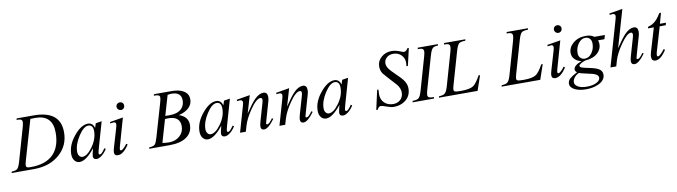

<svg xmlns="http://www.w3.org/2000/svg" viewBox="-69 -1439 8459 2400"><g transform="rotate(-10 4161.0 -239.0)"><path d="M705.1 -389.6Q705.1 -221.2 583.5 -112.8Q458 0 252.9 0H-29.8L-22.9 -18.1Q29.8 -18.1 50.3 -39.1Q68.8 -58.1 88.4 -126L206.1 -535.6Q219.2 -582 219.2 -603.5Q219.2 -627.9 201.7 -636.7Q187 -643.6 146 -643.6L152.8 -661.6H368.7Q705.1 -661.6 705.1 -389.6ZM601.1 -403.3Q601.1 -627.4 381.8 -627.4Q379.4 -627.4 356 -626.5Q332.5 -625.5 319.3 -625.5L174.3 -126Q161.1 -80.6 161.1 -62.5Q161.1 -40.5 182.1 -34.7Q191.9 -31.7 222.2 -31.7Q411.6 -31.7 508.3 -129.9Q601.1 -224.6 601.1 -403.3Z M1191.9 -442.4 1104.5 -137.7Q1084.5 -67.4 1084.5 -56.6Q1084.5 -36.6 1099.6 -36.6Q1122.1 -36.6 1166 -104L1182.6 -93.3Q1156.7 -50.3 1120.6 -20.5Q1082 11.7 1050.8 11.7Q1005.9 11.7 1005.9 -29.8Q1005.9 -49.8 1026.9 -127.9Q916 11.7 834.5 11.7Q795.4 11.7 770.5 -19.3Q745.6 -50.3 745.6 -101.1Q745.6 -218.8 839.8 -332Q931.2 -442.4 1017.1 -442.4Q1077.1 -442.4 1096.7 -374L1115.2 -430.2ZM1077.6 -336.9Q1077.6 -417.5 1017.1 -417.5Q957.5 -417.5 890.6 -313.7Q823.7 -210 823.7 -118.2Q823.7 -84 841.8 -63.5Q857.4 -45.4 878.4 -45.4Q939 -45.4 1006.3 -138.2Q1077.6 -235.8 1077.6 -336.9Z M1503.4 -587.9Q1503.4 -567.4 1489.7 -553Q1476.1 -538.6 1455.6 -538.6Q1435.1 -538.6 1420.7 -553Q1406.2 -567.4 1406.2 -587.9Q1406.2 -608.4 1420.7 -622.1Q1435.1 -635.7 1455.6 -635.7Q1476.1 -635.7 1489.7 -622.1Q1503.4 -608.4 1503.4 -587.9ZM1461.4 -100.1Q1390.1 11.7 1319.8 11.7Q1274.4 11.7 1274.4 -32.7Q1274.4 -52.7 1288.1 -98.1L1353.5 -319.3Q1365.2 -358.4 1365.2 -374Q1365.2 -401.4 1336.9 -401.4Q1322.3 -401.4 1293 -396.5V-414.6L1461.4 -442.4L1363.3 -98.1Q1355.5 -71.3 1355.5 -58.6Q1355.5 -41.5 1369.6 -41.5Q1381.3 -41.5 1404.5 -63.2Q1427.7 -85 1444.8 -110.8Z M2330.6 -521.5Q2330.6 -444.3 2262.2 -395.5Q2217.8 -364.3 2155.3 -350.1Q2271 -311.5 2271 -208Q2271 -110.4 2195.3 -55.7Q2118.2 0 1977.5 0H1716.8L1722.7 -18.1Q1774.4 -18.1 1794.4 -39.6Q1811.5 -58.1 1831.1 -126L1950.2 -535.6Q1965.3 -587.4 1965.3 -606.4Q1965.3 -628.9 1948.7 -636.2Q1932.1 -643.6 1888.7 -643.6L1895.5 -661.6H2120.6Q2209.5 -661.6 2264.6 -630.4Q2330.6 -593.8 2330.6 -521.5ZM2234.4 -524.4Q2234.4 -629.4 2110.4 -629.4Q2093.8 -629.4 2061 -623.5L1986.8 -369.6Q1999.5 -370.1 2015.1 -369.1Q2033.7 -368.7 2036.1 -368.7Q2147.5 -368.7 2197.8 -422.9Q2234.4 -462.9 2234.4 -524.4ZM2167 -208Q2167 -334 2016.6 -334Q1993.2 -334 1976.6 -332L1892.6 -43.5Q1935.1 -35.6 1974.6 -35.6Q2059.1 -35.6 2113 -84.7Q2167 -133.8 2167 -208Z M2819.8 -442.4 2732.4 -137.7Q2712.4 -67.4 2712.4 -56.6Q2712.4 -36.6 2727.5 -36.6Q2750 -36.6 2793.9 -104L2810.5 -93.3Q2784.7 -50.3 2748.5 -20.5Q2710 11.7 2678.7 11.7Q2633.8 11.7 2633.8 -29.8Q2633.8 -49.8 2654.8 -127.9Q2543.9 11.7 2462.4 11.7Q2423.3 11.7 2398.4 -19.3Q2373.5 -50.3 2373.5 -101.1Q2373.5 -218.8 2467.8 -332Q2559.1 -442.4 2645 -442.4Q2705.1 -442.4 2724.6 -374L2743.2 -430.2ZM2705.6 -336.9Q2705.6 -417.5 2645 -417.5Q2585.4 -417.5 2518.6 -313.7Q2451.7 -210 2451.7 -118.2Q2451.7 -84 2469.7 -63.5Q2485.4 -45.4 2506.3 -45.4Q2566.9 -45.4 2634.3 -138.2Q2705.6 -235.8 2705.6 -336.9Z M3309.6 -99.1Q3229 11.7 3175.8 11.7Q3134.3 11.7 3134.3 -31.2Q3134.3 -55.2 3147 -98.1L3209.5 -313.5Q3218.3 -343.8 3218.3 -357.4Q3218.3 -383.8 3195.8 -383.8Q3143.6 -383.8 3063 -265.6Q2991.2 -160.2 2965.8 -75.2L2943.8 0H2870.6L2962.4 -319.3Q2973.1 -357.4 2973.1 -371.1Q2973.1 -399.4 2937 -399.4Q2922.4 -399.4 2902.3 -395.5V-413.6L3071.8 -442.4L3006.3 -220.2Q3085.4 -338.4 3130.9 -384.3Q3189 -442.4 3243.2 -442.4Q3295.4 -442.4 3295.4 -379.4Q3295.4 -354 3287.1 -326.2L3221.7 -98.1Q3210.9 -59.6 3210.9 -55.7Q3210.9 -44.4 3225.6 -44.4Q3249 -44.4 3294.9 -109.9Z M3809.6 -99.1Q3729 11.7 3675.8 11.7Q3634.3 11.7 3634.3 -31.2Q3634.3 -55.2 3647 -98.1L3709.5 -313.5Q3718.3 -343.8 3718.3 -357.4Q3718.3 -383.8 3695.8 -383.8Q3643.6 -383.8 3563 -265.6Q3491.2 -160.2 3465.8 -75.2L3443.8 0H3370.6L3462.4 -319.3Q3473.1 -357.4 3473.1 -371.1Q3473.1 -399.4 3437 -399.4Q3422.4 -399.4 3402.3 -395.5V-413.6L3571.8 -442.4L3506.3 -220.2Q3585.4 -338.4 3630.9 -384.3Q3689 -442.4 3743.2 -442.4Q3795.4 -442.4 3795.4 -379.4Q3795.4 -354 3787.1 -326.2L3721.7 -98.1Q3710.9 -59.6 3710.9 -55.7Q3710.9 -44.4 3725.6 -44.4Q3749 -44.4 3794.9 -109.9Z M4319.8 -442.4 4232.4 -137.7Q4212.4 -67.4 4212.4 -56.6Q4212.4 -36.6 4227.5 -36.6Q4250 -36.6 4293.9 -104L4310.5 -93.3Q4284.7 -50.3 4248.5 -20.5Q4210 11.7 4178.7 11.7Q4133.8 11.7 4133.8 -29.8Q4133.8 -49.8 4154.8 -127.9Q4043.9 11.7 3962.4 11.7Q3923.3 11.7 3898.4 -19.3Q3873.5 -50.3 3873.5 -101.1Q3873.5 -218.8 3967.8 -332Q4059.1 -442.4 4145 -442.4Q4205.1 -442.4 4224.6 -374L4243.2 -430.2ZM4205.6 -336.9Q4205.6 -417.5 4145 -417.5Q4085.4 -417.5 4018.6 -313.7Q3951.7 -210 3951.7 -118.2Q3951.7 -84 3969.7 -63.5Q3985.4 -45.4 4006.3 -45.4Q4066.9 -45.4 4134.3 -138.2Q4205.6 -235.8 4205.6 -336.9Z M5132.3 -677.2 5081.5 -458H5064Q5066.9 -490.2 5066.9 -504.9Q5066.9 -558.1 5031.2 -596.7Q4991.2 -639.6 4926.8 -639.6Q4872.1 -639.6 4839.4 -606.9Q4810.1 -578.1 4810.1 -538.6Q4810.1 -502.9 4835.4 -467.3Q4854.5 -440.4 4910.2 -386.7Q4978 -321.3 4997.1 -295.9Q5040 -239.7 5040 -183.6Q5040 -82 4964.8 -28.3Q4904.3 15.6 4821.8 15.6Q4786.6 15.6 4732.7 -4.2Q4678.7 -23.9 4661.1 -23.9Q4632.8 -23.9 4615.7 15.6H4596.7L4651.4 -231H4668Q4665 -204.1 4665 -171.4Q4665 -105.5 4706.5 -64Q4749 -21 4820.8 -21Q4872.6 -21 4908.2 -51.8Q4948.7 -86.4 4948.7 -147Q4948.7 -196.3 4910.2 -246.6Q4906.2 -252 4814.9 -351.1Q4761.2 -409.7 4753.4 -421.4Q4726.6 -460.9 4726.6 -512.7Q4726.6 -582 4781 -629.6Q4835.4 -677.2 4910.2 -677.2Q4959.5 -677.2 5006.6 -658.4Q5053.7 -639.6 5062 -639.6Q5094.2 -639.6 5113.3 -677.2Z M5499.5 -661.6 5494.6 -643.6Q5448.2 -643.6 5429.2 -626Q5406.7 -605.5 5387.2 -535.6L5269.5 -126Q5255.9 -77.1 5255.9 -58.6Q5255.9 -35.6 5273.4 -26.9Q5291 -18.1 5335.9 -18.1L5331.5 0H5059.1L5065.9 -18.1Q5122.1 -18.1 5143.3 -37.8Q5164.6 -57.6 5184.1 -126L5301.3 -535.6Q5314.5 -580.6 5314.5 -602.1Q5314.5 -631.3 5288.6 -639.6Q5275.9 -643.6 5238.8 -643.6L5243.7 -661.6Z M5950.2 -188.5 5885.7 0H5394L5400.9 -18.1Q5453.1 -18.1 5475.6 -38.6Q5498 -59.1 5517.1 -126L5634.3 -535.6Q5647 -580.1 5647 -602.1Q5647 -630.9 5621.6 -639.2Q5608.9 -643.6 5571.8 -643.6L5576.7 -661.6H5847.2L5842.3 -643.6Q5782.2 -643.6 5761.5 -625.2Q5740.7 -606.9 5720.2 -535.6L5602.5 -126Q5590.3 -82.5 5590.3 -67.4Q5590.3 -46.4 5610.4 -40.5Q5627 -35.6 5681.6 -35.6Q5792.5 -35.6 5838.4 -65.4Q5878.4 -91.8 5931.6 -188.5Z M6745.6 -188.5 6681.2 0H6189.5L6196.3 -18.1Q6248.5 -18.1 6271 -38.6Q6293.5 -59.1 6312.5 -126L6429.7 -535.6Q6442.4 -580.1 6442.4 -602.1Q6442.4 -630.9 6417 -639.2Q6404.3 -643.6 6367.2 -643.6L6372.1 -661.6H6642.6L6637.7 -643.6Q6577.6 -643.6 6556.9 -625.2Q6536.1 -606.9 6515.6 -535.6L6397.9 -126Q6385.7 -82.5 6385.7 -67.4Q6385.7 -46.4 6405.8 -40.5Q6422.4 -35.6 6477.1 -35.6Q6587.9 -35.6 6633.8 -65.4Q6673.8 -91.8 6727.1 -188.5Z M7055.2 -587.9Q7055.2 -567.4 7041.5 -553Q7027.8 -538.6 7007.3 -538.6Q6986.8 -538.6 6972.4 -553Q6958 -567.4 6958 -587.9Q6958 -608.4 6972.4 -622.1Q6986.8 -635.7 7007.3 -635.7Q7027.8 -635.7 7041.5 -622.1Q7055.2 -608.4 7055.2 -587.9ZM7013.2 -100.1Q6941.9 11.7 6871.6 11.7Q6826.2 11.7 6826.2 -32.7Q6826.2 -52.7 6839.8 -98.1L6905.3 -319.3Q6917 -358.4 6917 -374Q6917 -401.4 6888.7 -401.4Q6874 -401.4 6844.7 -396.5V-414.6L7013.2 -442.4L6915 -98.1Q6907.2 -71.3 6907.2 -58.6Q6907.2 -41.5 6921.4 -41.5Q6933.1 -41.5 6956.3 -63.2Q6979.5 -85 6996.6 -110.8Z M7573.7 -411.6 7559.1 -360.8H7478.5Q7487.3 -337.9 7487.3 -310.5Q7487.3 -247.6 7437 -200.2Q7379.4 -146.5 7278.3 -140.6Q7246.6 -130.9 7220.7 -115.7Q7193.8 -99.1 7193.8 -86.4Q7193.8 -71.8 7215.3 -63Q7239.3 -53.2 7318.8 -37.6Q7396.5 -22 7430.7 0.5Q7470.7 26.4 7470.7 72.3Q7470.7 142.6 7389.2 182.6Q7319.8 216.3 7226.6 216.3Q7142.1 216.3 7085.4 189Q7025.4 159.2 7025.4 110.8Q7025.4 73.7 7057.1 44.9Q7082 22.5 7150.4 -13.7Q7126.5 -28.8 7126.5 -51.8Q7126.5 -102.5 7230 -141.6Q7179.7 -149.4 7147 -182.1Q7112.8 -216.3 7112.8 -262.7Q7112.8 -335.4 7174.3 -387.7Q7239.3 -442.4 7337.9 -442.4Q7401.4 -442.4 7440.9 -411.6ZM7403.3 -334Q7403.3 -376 7379.9 -398.9Q7358.4 -419.4 7324.7 -419.4Q7274.4 -419.4 7236.3 -367.4Q7198.2 -315.4 7198.2 -247.1Q7198.2 -209.5 7220.7 -186.5Q7243.2 -163.6 7277.3 -163.6Q7330.1 -163.6 7367.2 -216.3Q7403.3 -267.1 7403.3 -334ZM7411.1 102.1Q7411.1 73.7 7380.4 56.9Q7349.6 40 7262.7 22.9Q7198.7 10.3 7171.4 -1Q7130.9 16.6 7107.9 49.8Q7088.9 77.1 7088.9 103Q7088.9 135.3 7123 158.2Q7164.6 185.5 7241.7 185.5Q7320.8 185.5 7368.7 158.2Q7411.1 134.3 7411.1 102.1Z M8011.2 -99.1Q7930.7 11.7 7877.4 11.7Q7835.9 11.7 7835.9 -31.2Q7835.9 -55.2 7848.6 -98.1L7911.1 -313.5Q7919.9 -343.8 7919.9 -357.4Q7919.9 -383.8 7897.5 -383.8Q7848.1 -383.8 7766.6 -265.6Q7691.9 -157.7 7667.5 -75.2L7645.5 0H7572.3L7736.8 -572.3Q7747.6 -608.9 7747.6 -623.5Q7747.6 -652.3 7710.9 -652.3Q7695.8 -652.3 7676.3 -648.4V-666.5L7845.7 -695.3L7708 -220.2Q7787.1 -338.4 7832.5 -384.3Q7890.6 -442.4 7944.8 -442.4Q7997.1 -442.4 7997.1 -379.4Q7997.1 -354 7988.8 -326.2L7923.3 -98.1Q7912.6 -59.6 7912.6 -55.7Q7912.6 -44.4 7927.2 -44.4Q7950.7 -44.4 7996.6 -109.9Z M8352.5 -430.2 8343.8 -399.4H8267.6L8178.2 -97.2Q8169.4 -67.9 8169.4 -52.7Q8169.4 -32.7 8184.1 -32.7Q8195.8 -32.7 8222.2 -58.1Q8248.5 -83.5 8265.6 -109.9L8282.2 -99.1Q8210.9 12.7 8144.5 12.7Q8093.8 12.7 8093.8 -40.5Q8093.8 -64.5 8103 -97.2L8192.9 -399.4H8118.7L8123.5 -418.5Q8180.2 -433.6 8218.8 -468.8Q8251.5 -498 8293 -564H8313L8275.4 -430.2Z"/></g></svg>

Font: Dai Banna SIL Light
Style: Oblique
Weight: 400
Italic angle: -11°
Designer: Victor Gaultney
Foundry: SIL International
Version: Version 2.000